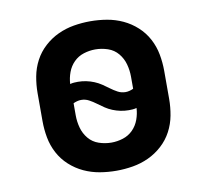

<svg xmlns="http://www.w3.org/2000/svg" viewBox="-65 -599 730 678"><g transform="rotate(-10 300.0 -260.0)"><path d="M300 8Q270 8 240.5 3Q211 -2 184 -14.5Q157 -27 134.5 -47.5Q112 -68 98 -94.5Q84 -121 78.5 -150.5Q73 -180 73 -210V-310Q73 -340 78.5 -369.5Q84 -399 98 -425.5Q112 -452 134.5 -472.5Q157 -493 184 -505.5Q211 -518 240.5 -523Q270 -528 300 -528Q330 -528 359.5 -523Q389 -518 416 -505.5Q443 -493 465.5 -472.5Q488 -452 502 -425.5Q516 -399 521.5 -369.5Q527 -340 527 -310V-210Q527 -180 521.5 -150.5Q516 -121 502 -94.5Q488 -68 465.5 -47.5Q443 -27 416 -14.5Q389 -2 359.5 3Q330 8 300 8ZM380 -260Q387 -260 394.5 -262Q402 -264 408 -267V-310Q408 -333 402 -355Q396 -377 381.5 -394.5Q367 -412 345 -419.5Q323 -427 300 -427Q279 -427 258.5 -420.5Q238 -414 223 -399Q208 -384 200.5 -363.5Q193 -343 192 -322Q199 -324 206 -324.5Q213 -325 220 -325Q235 -325 249.5 -322Q264 -319 277.5 -313.5Q291 -308 303 -300Q315 -292 327 -283Q339 -274 352 -267Q365 -260 380 -260ZM300 -93Q321 -93 341.5 -99.5Q362 -106 377 -121Q392 -136 399.5 -156.5Q407 -177 408 -198Q401 -196 394 -195.5Q387 -195 380 -195Q365 -195 350.5 -198Q336 -201 322.5 -206.5Q309 -212 297 -220Q285 -228 273 -237Q261 -246 248 -253Q235 -260 220 -260Q213 -260 205.5 -258Q198 -256 192 -253V-210Q192 -187 198 -165Q204 -143 218.5 -125.5Q233 -108 255 -100.5Q277 -93 300 -93Z"/></g></svg>

Font: R Plex Mono
Style: Bold
Weight: 700
Monospace: yes
Designer: Belleve Invis
Foundry: Belleve Invis
Version: Version 31.8.0